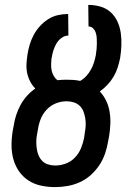

<svg xmlns="http://www.w3.org/2000/svg" viewBox="-20 -755 540 783"><path d="M205 8Q175 8 147 2Q119 -4 96 -19Q73 -34 57.5 -56.5Q42 -79 34.5 -106Q27 -133 27 -162.5Q27 -192 32 -222L36 -243Q39 -264 46 -285.5Q53 -307 63.5 -326.5Q74 -346 89.5 -363.5Q105 -381 124 -394Q112 -406 103.5 -422Q95 -438 91 -456Q87 -474 88 -493.5Q89 -513 92 -532Q95 -552 101 -572.5Q107 -593 117.5 -612.5Q128 -632 143 -648.5Q158 -665 177 -677Q196 -689 217 -693.5Q238 -698 258 -698L259 -610Q244 -610 230.5 -600Q217 -590 209.5 -576.5Q202 -563 197.5 -548.5Q193 -534 191 -520L190 -518Q189 -505 188.5 -492.5Q188 -480 190.5 -468Q193 -456 199 -445.5Q205 -435 214 -428Q224 -429 233.5 -429.5Q243 -430 252 -430Q266 -430 280 -429Q294 -428 307 -425Q321 -433 332 -445Q343 -457 351 -471.5Q359 -486 363.5 -501Q368 -516 371 -531V-533Q373 -544 374 -555.5Q375 -567 375 -578Q375 -589 374.5 -600Q374 -611 370.5 -621.5Q367 -632 359.5 -639.5Q352 -647 341 -647L340 -735Q366 -735 390 -728Q414 -721 431.5 -705Q449 -689 459 -667Q469 -645 472.5 -620.5Q476 -596 475 -570Q474 -544 470 -519Q466 -499 460 -480Q454 -461 443.5 -443Q433 -425 418.5 -409.5Q404 -394 387 -382Q403 -365 413 -344Q423 -323 427 -299Q431 -275 430 -250Q429 -225 425 -200L421 -179Q417 -154 408.5 -129Q400 -104 385.5 -82Q371 -60 350.5 -41.5Q330 -23 305.5 -12Q281 -1 255.5 3.5Q230 8 205 8ZM205 -80Q227 -80 248.5 -88Q270 -96 286 -113Q302 -130 310.5 -151Q319 -172 323 -193L326 -215Q329 -230 329.5 -245Q330 -260 327.5 -274Q325 -288 320 -301Q315 -314 305 -323.5Q295 -333 281 -337.5Q267 -342 252 -342Q230 -342 209 -334Q188 -326 171.5 -309Q155 -292 146.5 -271Q138 -250 135 -229L131 -207Q128 -192 128 -177Q128 -162 130 -148Q132 -134 137.5 -121Q143 -108 152.5 -98.5Q162 -89 176 -84.5Q190 -80 205 -80Z"/></svg>

Font: Iosevka Term Curly Semibold
Style: Italic
Weight: 600
Italic angle: -9°
Designer: Belleve Invis
Foundry: Belleve Invis
Version: Version 32.3.0